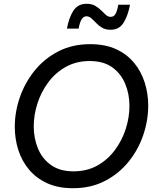

<svg xmlns="http://www.w3.org/2000/svg" viewBox="-20 -983 827 1013"><path d="M563 -826Q537 -826 519 -836.5Q501 -847 487.5 -861.5Q474 -876 462 -886.5Q450 -897 436 -897Q420 -897 410 -880Q400 -863 395 -832H333Q344 -891 367.5 -927Q391 -963 437 -963Q464 -963 482 -952.5Q500 -942 513.5 -928.5Q527 -915 538.5 -904.5Q550 -894 564 -894Q581 -894 590 -910.5Q599 -927 604 -958H666Q655 -900 632 -863Q609 -826 563 -826ZM365 10Q286 10 228.5 -16.5Q171 -43 133 -88.5Q95 -134 76.5 -192Q58 -250 58 -314Q58 -392 84.5 -469Q111 -546 162 -609.5Q213 -673 287 -711.5Q361 -750 456 -750Q535 -750 592.5 -723.5Q650 -697 687.5 -651.5Q725 -606 743.5 -547.5Q762 -489 762 -426Q762 -348 736 -271Q710 -194 659 -130.5Q608 -67 534 -28.5Q460 10 365 10ZM368 -79Q439 -79 493.5 -109.5Q548 -140 586 -191Q624 -242 643.5 -303Q663 -364 663 -424Q663 -487 640.5 -541Q618 -595 572 -628Q526 -661 453 -661Q383 -661 328 -630.5Q273 -600 235 -549Q197 -498 177.5 -437Q158 -376 158 -316Q158 -253 180.5 -199Q203 -145 249.5 -112Q296 -79 368 -79Z"/></svg>

Font: Be Vietnam Pro
Style: Italic
Weight: 400
Italic angle: -12°
Designer: Lam Bao, Tony Le, Vietanh Nguyen
Foundry: Yellow Type Foundry
Version: Version 1.002; ttfautohint (v1.8.3)